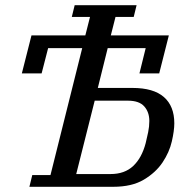

<svg xmlns="http://www.w3.org/2000/svg" viewBox="-20 -718 740 738"><path d="M356 -380H489Q570 -380 610 -345Q650 -310 650 -244Q650 -216 640.5 -174.5Q631 -133 605 -94Q579 -55 533 -27.5Q487 0 415 0H93L104 -45H174L296 -533H165L140 -436H64L101 -582H308L326 -653H256L267 -698H505L494 -653H424L406 -582H629L592 -436H516L540 -533H394ZM405 -49Q459 -49 492 -80Q525 -111 540 -168Q545 -188 549.5 -210Q554 -232 554 -253Q554 -287 534.5 -309Q515 -331 472 -331H344L273 -49Z"/></svg>

Font: IBM Plex Serif Text
Style: Italic
Weight: 450
Italic angle: -14°
Designer: Mike Abbink, Paul van der Laan, Pieter van Rosmalen
Foundry: Bold Monday
Version: Version 3.001